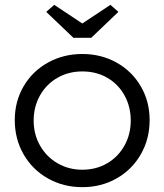

<svg xmlns="http://www.w3.org/2000/svg" viewBox="-20 -762 679 793"><path d="M41 -266Q41 -343 77.5 -405.5Q114 -468 178 -503.5Q242 -539 320 -539Q398 -539 461.5 -503.5Q525 -468 561.5 -405.5Q598 -343 598 -266Q598 -188 561.5 -124.5Q525 -61 461.5 -25Q398 11 320 11Q242 11 178 -25Q114 -61 77.5 -124.5Q41 -188 41 -266ZM520 -264Q520 -321 494.5 -367.5Q469 -414 423.5 -440.5Q378 -467 320 -467Q263 -467 217 -440.5Q171 -414 145 -367.5Q119 -321 119 -264Q119 -207 145.5 -160.5Q172 -114 218 -87.5Q264 -61 320 -61Q377 -61 422.5 -87.5Q468 -114 494 -160.5Q520 -207 520 -264ZM320 -665 436 -742 469 -713 357 -606H283L171 -713L204 -742Z"/></svg>

Font: Lexend HM
Style: Regular
Weight: 400
Designer: Bonnie Shaver-Troup, Thomas Jockin, Octavio Pardo
Foundry: Lexend
Version: Version 1.091